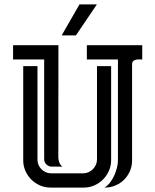

<svg xmlns="http://www.w3.org/2000/svg" viewBox="-20 -846 702 868"><path d="M85 -546.9H149.4V-124Q149.4 -111.3 154.3 -100.1Q159.2 -88.9 167.7 -80.6Q176.3 -72.3 187.3 -67.4Q198.2 -62.5 210.9 -62.5H356.9Q369.1 -62.5 380.4 -67.6Q391.6 -72.8 399.9 -81.1Q408.2 -89.4 413.3 -100.6Q418.5 -111.8 418.5 -124V-546.9H482.4V-121.1Q482.4 -96.2 472.4 -73.7Q462.4 -51.3 445.6 -34.4Q428.7 -17.6 406.5 -7.8Q384.3 2 359.4 2H208Q183.1 2 160.6 -7.8Q138.2 -17.6 121.3 -34.4Q104.5 -51.3 94.7 -73.7Q85 -96.2 85 -121.1ZM623 -577.1Q616.7 -577.1 608.9 -577.4Q601.1 -577.6 594 -575.9Q586.9 -574.2 582 -569.6Q577.1 -564.9 577.1 -555.7V-121.1Q577.1 -95.2 567.6 -73Q558.1 -50.8 541.3 -33.9Q524.4 -17.1 502 -7.6Q479.5 2 454.1 2H452.1Q465.8 -5.9 477.1 -20.3Q488.3 -34.7 496.3 -52.2Q504.4 -69.8 508.8 -87.9Q513.2 -106 513.2 -121.1V-577.1H372.6V-641.6H623ZM212.4 -92.8Q199.7 -92.8 189.7 -102.8Q179.7 -112.8 179.7 -125.5V-577.1H39.1V-641.6H244.1L243.7 -134.8Q243.7 -123.5 248.3 -111.1Q252.9 -98.6 262.7 -92.8ZM418 -826.2 323.2 -686H258.8L339.4 -826.2Z"/></svg>

Font: Isar CAT
Style: Regular
Weight: 400
Designer: Digitized by Peter Wiegel
Foundry: CAT-Fonts, Peter Wiegel
Version: Version 1.000; ttfautohint (v1.3)